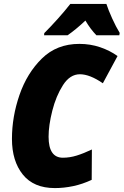

<svg xmlns="http://www.w3.org/2000/svg" viewBox="-20 -949 631 980"><path d="M325 -769Q367 -798 416 -844Q441 -801 472 -769H589L591 -781Q572 -812 552.5 -855Q533 -898 523 -929H339Q310 -892 274.5 -852.5Q239 -813 206 -780L205 -769ZM448 -31 449 -186Q407 -166 371.5 -155Q336 -144 301 -144Q228 -144 228 -251Q228 -309 247 -384Q266 -459 301.5 -514.5Q337 -570 388 -570Q438 -570 505 -524L580 -663Q541 -691 491 -708Q441 -725 385 -725Q270 -725 194 -650.5Q118 -576 79.5 -464.5Q41 -353 41 -240Q41 -127 96.5 -58Q152 11 260 11Q306 11 353.5 1Q401 -9 448 -31Z"/></svg>

Font: Noto Sans Display SemiCondensed Black
Style: Italic
Weight: 900
Width: 4
Designer: Monotype Design team
Foundry: Monotype Imaging Inc.
Version: 1.000